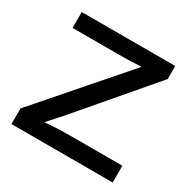

<svg xmlns="http://www.w3.org/2000/svg" viewBox="-124 -637 747 754"><g transform="rotate(30 250.0 -259.5)"><path d="M20 0V-71L350 -450Q293 -447 250 -447H39V-519H463V-460L182 -131L128 -71Q187 -76 239 -76H479V0Z"/></g></svg>

Font: Ekushey Amar Desh
Style: Regular
Weight: 400
Designer: Al Mamun Sumon
Foundry: Al Mamun Sumon
Version: Version 1.0